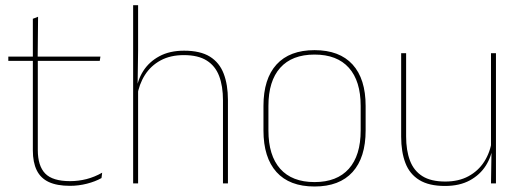

<svg xmlns="http://www.w3.org/2000/svg" viewBox="-20 -684 1950 716"><path d="M241 9Q192.5 9 162 -5.2Q131.5 -19.5 117 -49Q102.5 -78.5 102.5 -123V-462.5H121V-124.5Q121 -65.5 148.5 -37Q176 -8.5 241.5 -8.5Q272.5 -8.5 302.8 -16.2Q333 -24 361 -40L358.5 -20Q335.5 -7 304.2 1Q273 9 241 9ZM352 -457H11V-473H354.5ZM120.5 -468H102.5V-614L122 -621.5Z M830 0H811.5V-310Q811.5 -363 797.2 -400.5Q783 -438 751 -458.2Q719 -478.5 665.5 -478.5Q615.5 -478.5 579 -458.8Q542.5 -439 520.5 -404.5Q498.5 -370 491.5 -325.5L480.5 -344H488Q492.5 -385 514.2 -419.2Q536 -453.5 574.2 -474.2Q612.5 -495 666.5 -495Q727 -495 762.8 -472.8Q798.5 -450.5 814.2 -409.2Q830 -368 830 -311ZM495 0H476.5V-664.5H495V-495.5L493 -357L495 -354Z M1153 11.5Q1059.5 11.5 1011 -42.5Q962.5 -96.5 962.5 -197.5V-289Q962.5 -390 1011.2 -443.5Q1060 -497 1153 -497Q1246 -497 1294.8 -443.5Q1343.5 -390 1343.5 -289V-197.5Q1343.5 -96.5 1294.8 -42.5Q1246 11.5 1153 11.5ZM1153 -5Q1236.5 -5 1280.8 -54.5Q1325 -104 1325 -197.5V-289Q1325 -382 1281 -431.2Q1237 -480.5 1153 -480.5Q1069 -480.5 1025 -431.2Q981 -382 981 -289V-197.5Q981 -104 1025 -54.5Q1069 -5 1153 -5Z M1476 -485.5H1494.5V-175.5Q1494.5 -123 1508.8 -85.2Q1523 -47.5 1555 -27.2Q1587 -7 1640.5 -7Q1690.5 -7 1727 -26.8Q1763.5 -46.5 1785.8 -81.2Q1808 -116 1814.5 -160.5L1823.5 -141.5H1818Q1813.5 -101 1791.8 -66.5Q1770 -32 1731.8 -11.2Q1693.5 9.5 1639.5 9.5Q1579.5 9.5 1543.5 -12.8Q1507.5 -35 1491.8 -76.2Q1476 -117.5 1476 -174.5ZM1811 -485.5H1829.5V0H1811L1813 -127H1811Z"/></svg>

Font: Anek Kannada Thin
Style: Regular
Weight: 250
Version: Version 1.003